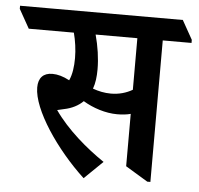

<svg xmlns="http://www.w3.org/2000/svg" viewBox="-97 -674 765 738"><g transform="rotate(5 285.5 -304.5)"><path d="M252 15 323 -54C255 -100 178 -165 128 -237C137 -239 146 -241 154 -243C184 -249 209 -262 227 -280C265 -257 314 -241 359 -241C379 -241 396 -243 411 -247V-45L497 7H509V-539H620V-551L579 -624H-49V-612L-8 -539H166C174 -509 179 -474 179 -442C179 -409 175 -379 164 -355C140 -368 118 -374 98 -374C63 -374 44 -354 44 -317C44 -232 143 -86 252 15ZM269 -406C269 -449 262 -495 250 -539H411V-340C387 -326 359 -318 328 -318C303 -318 280 -323 258 -331C266 -353 269 -378 269 -406Z"/></g></svg>

Font: Noto Serif Devanagari Condensed SemiBold
Style: Regular
Weight: 600
Width: 3
Designer: Universal Thirst, Indian Type Foundry and the Monotype Design Team
Foundry: Monotype Imaging Inc.
Version: Version 2.004